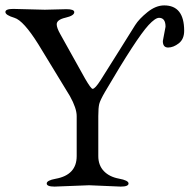

<svg xmlns="http://www.w3.org/2000/svg" viewBox="-20 -686 702 711"><path d="M583 -534 593 -587Q593 -620 569 -620Q555 -620 530 -593Q485 -544 369 -346Q351 -315 347.5 -301Q344 -287 344 -256V-108Q344 -74 364.5 -52.5Q385 -31 420.5 -24.5Q456 -18 456 -6.5Q456 5 427 5L310 0L182 5Q153 5 153 -6.5Q153 -18 186 -24Q264 -38 264 -108V-256Q264 -285 239 -330L122 -522Q67 -610 33.5 -620Q0 -630 0 -641.5Q0 -653 29 -653L146 -650L226 -652Q255 -652 255 -641Q255 -628 222.5 -620.5Q190 -613 190 -596Q190 -583 203 -560L295 -395Q317 -357 323 -357Q332 -357 352.5 -389Q373 -421 419.5 -495.5Q466 -570 480.5 -593Q495 -616 526 -641Q557 -666 588 -666Q662 -666 662 -572Q662 -541 642 -525.5Q622 -510 602.5 -510Q583 -510 583 -534Z"/></svg>

Font: EB Garamond
Style: Regular
Weight: 400
Version: Version 0.012